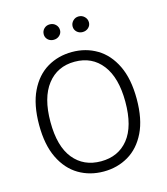

<svg xmlns="http://www.w3.org/2000/svg" viewBox="-118 -888 863 991"><g transform="rotate(-15 313.5 -392.5)"><path d="M314 11Q240 11 181 -24Q122 -59 87.5 -129.8Q53 -200.5 53 -307Q53 -415 87.5 -486.2Q122 -557.5 181 -592.5Q240 -627.5 314 -627.5Q387.5 -627.5 446.5 -592.2Q505.5 -557 540 -485.8Q574.5 -414.5 574.5 -307Q574.5 -199.5 540 -129Q505.5 -58.5 446.5 -23.8Q387.5 11 314 11ZM314 -43.5Q407 -43.5 460.5 -110.2Q514 -177 514 -308Q514 -437 460.5 -506.2Q407 -575.5 314 -575.5Q221.5 -575.5 167.5 -506Q113.5 -436.5 113.5 -307Q113.5 -176.5 167.5 -110Q221.5 -43.5 314 -43.5ZM394.5 -712.5Q376.5 -712.5 364 -724.2Q351.5 -736 351.5 -753Q351.5 -770.5 364 -783.2Q376.5 -796 394.5 -796Q413 -796 425.8 -783.2Q438.5 -770.5 438.5 -753Q438.5 -736 425.8 -724.2Q413 -712.5 394.5 -712.5ZM240 -712.5Q221.5 -712.5 209.2 -724.2Q197 -736 197 -752.5Q197 -770.5 209.2 -782.8Q221.5 -795 240 -795Q258.5 -795 271.2 -782.8Q284 -770.5 284 -752.5Q284 -736 271.2 -724.2Q258.5 -712.5 240 -712.5Z"/></g></svg>

Font: Karla Light
Style: Regular
Weight: 300
Designer: Jonathan Pinhorn
Version: Version 2.004;gftools[0.9.33]